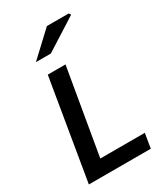

<svg xmlns="http://www.w3.org/2000/svg" viewBox="-234 -1087 1043 1192"><g transform="rotate(-30 287.0 -491.0)"><path d="M159 -718H286L181 -104H500L483 0H39ZM305 -982H461L471 -968L241 -822H134Z"/></g></svg>

Font: Nebula Sans Semibold
Style: Regular
Weight: 600
Italic angle: -9°
Designer: Paul D. Hunt for Adobe (as Source Sans)
Foundry: Nebula Entertainment & Broadcasting LLC
Version: Version 1.010